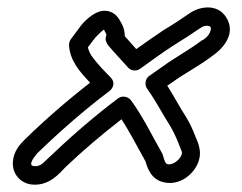

<svg xmlns="http://www.w3.org/2000/svg" viewBox="-20 -572 656 520"><path d="M318 -474C318 -483 316 -496 311 -505C303 -520 296 -535 276 -541C263 -545 250 -542 240 -537C226 -530 210 -517 198 -501L172 -466C169 -462 167 -456 167 -450C169 -406 199 -375 224 -348C162 -300 99 -245 45 -192C34 -181 17 -162 15 -135C12 -100 37 -74 69 -72C116 -69 143 -105 157 -119C203 -163 255 -207 309 -249C332 -214 352 -174 374 -135C379 -118 389 -85 425 -78C469 -69 503 -101 515 -128C531 -163 513 -191 509 -203C502 -221 495 -237 484 -255C467 -281 452 -310 433 -340C437 -343 443 -346 448 -350C479 -373 521 -394 557 -422C575 -434 624 -477 592 -526C567 -564 518 -554 492 -535C473 -522 448 -505 424 -491C399 -474 375 -458 349 -439C338 -451 329 -462 318 -474ZM274 -448C290 -429 311 -407 327 -389C336 -379 350 -379 360 -386C390 -408 422 -431 450 -449C476 -465 499 -480 521 -495C537 -507 549 -501 550 -499C554 -493 547 -474 530 -464C529 -463 528 -463 527 -463C498 -440 453 -416 418 -390C404 -380 395 -374 385 -367C374 -360 370 -343 379 -331C400 -302 421 -262 442 -229C450 -215 458 -198 463 -185C472 -160 476 -161 470 -149C464 -137 447 -125 435 -127C430 -128 427 -130 421 -152C420 -154 420 -156 419 -157C393 -202 368 -255 335 -300C327 -311 310 -314 299 -305C238 -259 175 -205 123 -155C99 -134 95 -125 80 -122H73C54 -123 71 -145 81 -157C141 -215 208 -274 276 -325C284 -331 295 -347 279 -363C263 -379 245 -398 233 -414C224 -425 220 -435 218 -444L238 -470C249 -482 257 -489 262 -492V-491L267 -481C268 -480 269 -479 267 -473C264 -463 269 -454 274 -448Z"/></svg>

Font: Dictator
Style: Stencil
Weight: 500
Version: Version MIL.1277